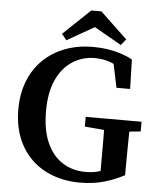

<svg xmlns="http://www.w3.org/2000/svg" viewBox="-59 -916 812 983"><g transform="rotate(5 347.0 -424.5)"><path d="M389 17Q312 17 248 -7Q184 -31 138 -76Q92 -121 67 -185Q42 -249 42 -330Q42 -409 67 -473.5Q92 -538 139 -584.5Q186 -631 251.5 -656Q317 -681 396 -681Q436 -681 472 -675.5Q508 -670 540 -659.5Q572 -649 599 -634L603 -483H533L501 -635L569 -621V-564Q531 -596 492 -610.5Q453 -625 410 -625Q347 -625 295.5 -592Q244 -559 214 -494.5Q184 -430 184 -333Q184 -236 213 -171Q242 -106 293.5 -73Q345 -40 412 -40Q452 -40 482.5 -49.5Q513 -59 549 -78L489 -21V-87Q489 -145 489 -203.5Q489 -262 487 -321H619Q618 -263 617 -204.5Q616 -146 616 -86V-41Q565 -14 510 1.5Q455 17 389 17ZM389 -271V-321H676V-271L564 -260H519ZM422 -866 561 -734 536 -703 352 -808H440L256 -703L231 -734L370 -866Z"/></g></svg>

Font: Source Serif 4 18pt SemiBold
Style: Regular
Weight: 600
Designer: Frank Grießhammer
Foundry: Adobe Systems Incorporated
Version: Version 4.004;hotconv 1.0.116;makeotfexe 2.5.65601